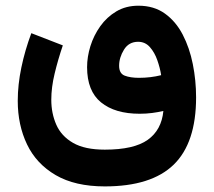

<svg xmlns="http://www.w3.org/2000/svg" viewBox="-20 -441 752 676"><path d="M349.1 215.3Q244.1 215.3 176 175.5Q107.9 135.7 75.2 67.4Q42.5 -1 42.5 -85.9Q42.5 -142.6 55.2 -203.4Q67.9 -264.2 90.3 -324.2L201.2 -281.2Q184.1 -231 172.4 -182.1Q160.6 -133.3 160.6 -89.8Q160.6 -42 178.2 -2Q195.8 38.1 237.1 62Q278.3 85.9 349.1 85.9Q451.7 85.9 500.2 51.3Q548.8 16.6 555.2 -50.3Q536.1 -45.9 515.4 -43.2Q494.6 -40.5 471.7 -40.5Q384.8 -40.5 335.7 -80.6Q286.6 -120.6 286.6 -204.6Q286.6 -240.7 298.3 -278.6Q310.1 -316.4 333 -348.6Q356 -380.9 389.6 -400.9Q423.3 -420.9 467.3 -420.9Q522 -420.9 560.5 -393.3Q599.1 -365.7 623.3 -319.1Q647.5 -272.5 658.9 -215.1Q670.4 -157.7 670.4 -98.1Q670.4 62 591.6 138.7Q512.7 215.3 349.1 215.3ZM469.2 -167Q510.3 -167 547.4 -176.3Q543.5 -201.7 533.9 -229Q524.4 -256.3 507.8 -275.1Q491.2 -293.9 466.3 -293.9Q433.6 -293.9 416.5 -266.1Q399.4 -238.3 399.4 -209.5Q399.4 -182.1 419.2 -174.6Q439 -167 469.2 -167Z"/></svg>

Font: Vazirmatn UI
Style: Bold
Weight: 700
Designer: Saber Rastikerdar
Foundry: Saber Rastikerdar
Version: Version 33.003